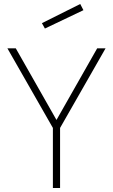

<svg xmlns="http://www.w3.org/2000/svg" viewBox="-20 -942 566 962"><path d="M281 0H245V-301L17 -700H59L263 -341L467 -700H509L281 -301ZM190 -826 382 -922 398 -891 205 -799Z"/></svg>

Font: Titillium Web[RUS by Daymarius]
Style: Regular
Weight: 200
Designer: Cyrillization by Daymarius
Foundry: Cyrillization by Daymarius
Version: Version 1.002 September 11, 2018